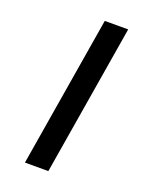

<svg xmlns="http://www.w3.org/2000/svg" viewBox="-173 -918 923 1156"><g transform="rotate(20 288.0 -340.0)"><path d="M133 143H283L443 -823H293Z"/></g></svg>

Font: Iosevka Sparkle Heavy
Style: Italic
Weight: 900
Italic angle: -9°
Designer: Belleve Invis
Foundry: Belleve Invis
Version: Version 4.5.0; ttfautohint (v1.8.3)